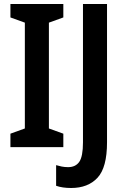

<svg xmlns="http://www.w3.org/2000/svg" viewBox="-20 -734 628 958"><path d="M296 0H32V-67L104 -93V-621L32 -647V-714H296V-647L224 -621V-93L296 -67ZM335 204Q291 204 260 193V90Q273 94 288 97Q303 100 320 100Q357 100 375.5 73.5Q394 47 394 -24V-714H514V-24Q514 102 466.5 153Q419 204 335 204Z"/></svg>

Font: Noto Sans Myanmar Condensed SemiBold
Style: Regular
Weight: 600
Width: 3
Designer: Monotype Design Team
Foundry: Monotype Imaging Inc.
Version: Version 2.107; ttfautohint (v1.8.4.7-5d5b)